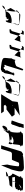

<svg xmlns="http://www.w3.org/2000/svg" viewBox="1918 -2674 574 4451"><g transform="rotate(90 2205.5 -449.0)"><path d="M166 -409C166 -409 194 -345 218 -314L219 -318C224 -335 264 -486 239 -532C207 -478 177 -420 166 -409ZM125 -244C99 -216 109 -210 135 -222C157 -231 182 -256 200 -282C163 -274 131 -262 125 -244ZM218 -545C200 -562 294 -577 249 -589C246 -595 267 -600 285 -603C270 -584 255 -559 239 -532C234 -540 227 -545 218 -545ZM285 -603C305 -607 322 -608 299 -608H497C494 -608 535 -605 547 -599C502 -625 344 -632 324 -632C313 -632 300 -621 285 -603ZM200 -282C207 -293 214 -304 218 -314C231 -297 242 -290 247 -306C269 -377 328 -412 394 -424C441 -436 492 -434 511 -423L520 -452C511 -381 499 -295 463 -295C441 -295 481 -358 420 -358C391 -340 466 -325 388 -313C348 -301 416 -295 335 -295C321 -295 252 -293 200 -282ZM535 -589C528 -583 545 -576 556 -569L559 -580C561 -587 558 -592 551 -597C553 -595 549 -592 535 -589ZM547 -599C549 -598 550 -598 551 -597C550 -598 548 -598 547 -599ZM540 -545C531 -545 526 -502 520 -452L550 -548ZM550 -548 556 -569C567 -562 572 -556 550 -548Z M675 -662C676 -661 679 -663 681 -666C678 -665 674 -663 675 -662ZM681 -666C690 -678 706 -712 713 -712H785L762 -638L725 -675C709 -671 690 -669 681 -666ZM661 -412C665 -406 655 -381 663 -381C672 -381 731 -384 740 -390C748 -396 754 -404 756 -412L810 -589L762 -638L700 -434C697 -425 657 -418 661 -412ZM810 -589 823 -631H917C933 -631 951 -644 957 -661C953 -647 900 -484 896 -490C891 -497 906 -500 898 -500ZM957 -662V-661Z M1036 -662C1037 -661 1040 -663 1042 -666C1039 -665 1035 -663 1036 -662ZM1042 -666C1051 -678 1067 -712 1074 -712H1146L1123 -638L1086 -675C1070 -671 1051 -669 1042 -666ZM1022 -412C1026 -406 1016 -381 1024 -381C1033 -381 1092 -384 1101 -390C1109 -396 1115 -404 1117 -412L1171 -589L1123 -638L1061 -434C1058 -425 1018 -418 1022 -412ZM1171 -589 1184 -631H1278C1294 -631 1312 -644 1318 -661C1314 -647 1261 -484 1257 -490C1252 -497 1267 -500 1259 -500ZM1318 -662V-661Z M1333 -416C1341 -404 1311 -255 1329 -255C1312 -200 1547 -182 1578 -182C1626 -182 1580 -188 1627 -200C1674 -212 1624 -227 1659 -244C1691 -244 1696 -464 1726 -464C1760 -472 1696 -479 1722 -485C1741 -489 1715 -492 1703 -493C1692 -492 1662 -489 1678 -485C1702 -479 1635 -472 1663 -464C1695 -464 1585 -307 1615 -307C1642 -290 1569 -275 1583 -262C1593 -254 1562 -249 1544 -246C1544 -250 1527 -258 1535 -271C1516 -271 1494 -256 1485 -268C1476 -280 1496 -295 1501 -312L1614 -680C1616 -688 1592 -695 1586 -701C1581 -707 1522 -538 1512 -538C1489 -524 1459 -513 1421 -507C1393 -501 1365 -503 1375 -536L1352 -460C1347 -443 1325 -428 1333 -416ZM1703 -493C1698 -494 1696 -494 1703 -494C1710 -494 1708 -494 1703 -493Z M1800 -409C1800 -409 1828 -345 1852 -314L1853 -318C1858 -335 1898 -486 1873 -532C1841 -478 1811 -420 1800 -409ZM1759 -244C1733 -216 1743 -210 1769 -222C1791 -231 1816 -256 1834 -282C1797 -274 1765 -262 1759 -244ZM1852 -545C1834 -562 1928 -577 1883 -589C1880 -595 1901 -600 1919 -603C1904 -584 1889 -559 1873 -532C1868 -540 1861 -545 1852 -545ZM1919 -603C1939 -607 1956 -608 1933 -608H2131C2128 -608 2169 -605 2181 -599C2136 -625 1978 -632 1958 -632C1947 -632 1934 -621 1919 -603ZM1834 -282C1841 -293 1848 -304 1852 -314C1865 -297 1876 -290 1881 -306C1903 -377 1962 -412 2028 -424C2075 -436 2126 -434 2145 -423L2154 -452C2145 -381 2133 -295 2097 -295C2075 -295 2115 -358 2054 -358C2025 -340 2100 -325 2022 -313C1982 -301 2050 -295 1969 -295C1955 -295 1886 -293 1834 -282ZM2169 -589C2162 -583 2179 -576 2190 -569L2193 -580C2195 -587 2192 -592 2185 -597C2187 -595 2183 -592 2169 -589ZM2181 -599C2183 -598 2184 -598 2185 -597C2184 -598 2182 -598 2181 -599ZM2174 -545C2165 -545 2160 -502 2154 -452L2184 -548ZM2184 -548 2190 -569C2201 -562 2206 -556 2184 -548Z M2164 -188H2608L2564 -250H2432L2408 -281L2451 -312H2519L2685 -438L2641 -500H2481L2659 -621L2425 -590L2344 -572L2327 -447ZM2416 -456 2428 -464 2439 -456Z M2774 -438C2771 -428 2838 -420 2849 -420C2851 -420 2856 -427 2861 -438H2866L2880 -484C2903 -542 2929 -620 2931 -626C2932 -628 2929 -630 2925 -632L2949 -710H2865L2826 -583C2803 -525 2776 -444 2774 -438Z M2916 -293C2882 -242 2891 -208 2926 -220C2943 -226 2962 -243 2980 -266C2970 -269 2964 -272 2987 -276C2994 -287 3002 -299 3009 -312C3008 -322 3008 -333 3006 -344C2958 -329 2922 -312 2916 -293ZM3035 -633C2997 -650 3092 -665 3066 -677C3040 -689 3141 -695 3116 -695H3316C3291 -695 3390 -689 3355 -677C3321 -665 3408 -650 3361 -633C3321 -633 3341 -475 3312 -449C3298 -468 3272 -478 3240 -475C3206 -472 3168 -456 3136 -432H3204C3265 -432 3161 -429 3224 -422C3280 -416 3172 -409 3226 -400C3234 -400 3243 -398 3250 -395C3234 -387 3269 -383 3221 -383C3202 -383 3139 -375 3073 -362L3070 -356C3057 -315 3013 -280 2998 -260C2994 -262 2985 -264 2980 -266C2983 -269 2985 -272 2987 -276H2988C3007 -276 3010 -292 3009 -312C3015 -324 3021 -337 3025 -350C3018 -348 3013 -346 3006 -344C3003 -373 3001 -400 3026 -400C3030 -401 3035 -401 3037 -402C3038 -404 3037 -407 3038 -409C3028 -414 3005 -418 3041 -422C3055 -507 3066 -633 3035 -633ZM2990 -254C2992 -254 2994 -255 2995 -255C2993 -252 2994 -249 2996 -247C2981 -249 2967 -251 2990 -254ZM2995 -255C3006 -257 3003 -258 2998 -260C2996 -258 2996 -257 2995 -255ZM2996 -247C2998 -245 3002 -244 3010 -244C3033 -244 3013 -245 2996 -247ZM3250 -395C3286 -379 3304 -335 3320 -386C3327 -410 3324 -433 3312 -449C3309 -447 3306 -445 3303 -445C3255 -428 3330 -413 3271 -401C3260 -399 3254 -397 3250 -395Z M3349 -188H3433L3500 -406C3505 -421 3527 -438 3545 -438H3683C3692 -438 3750 -607 3755 -600C3775 -608 3798 -608 3829 -600C3850 -600 3808 -372 3795 -330L3813 -187L3914 -437C3919 -454 3960 -612 3952 -624C3961 -692 3914 -716 3865 -716C3830 -716 3601 -707 3587 -689C3570 -689 3560 -704 3544 -692C3528 -680 3495 -665 3490 -648Z M3958 -298C3972 -299 4075 -306 4068 -316C4068 -329 4068 -341 4067 -353C4014 -339 3968 -321 3958 -298ZM4015 -445C3970 -445 4118 -632 4072 -632C4033 -650 4134 -664 4104 -676C4075 -689 4182 -695 4154 -695H4351C4323 -695 4428 -689 4390 -676C4353 -664 4447 -650 4395 -632C4349 -632 4422 -570 4376 -570C4324 -552 4406 -538 4344 -526C4283 -514 4357 -508 4294 -508H4201L4211 -541C4205 -530 4198 -519 4193 -508H4097C4051 -508 4124 -445 4078 -445H4172C4169 -433 4173 -437 4177 -445H4338C4292 -445 4302 -382 4256 -382C4230 -382 4142 -372 4067 -353C4063 -398 4047 -432 4015 -445ZM4180 -474C4176 -460 4173 -451 4172 -445H4177C4181 -453 4188 -464 4188 -464L4201 -508H4193C4187 -496 4183 -485 4180 -474ZM4253 -597C4305 -635 4379 -654 4337 -654C4312 -654 4282 -630 4253 -597Z"/></g></svg>

Font: bitstorm
Style: extobl
Weight: 400
Version: Version 0.2